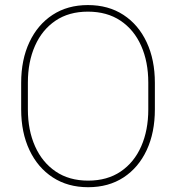

<svg xmlns="http://www.w3.org/2000/svg" viewBox="-20 -741 706 770"><path d="M601.1 -408.7V-302.2Q601.1 -209.5 568.4 -139.2Q535.6 -68.8 475.6 -29.5Q415.5 9.8 333.5 9.8Q252 9.8 191.7 -29.5Q131.3 -68.8 98.1 -139.2Q64.9 -209.5 64.9 -302.2V-408.7Q64.9 -501.5 97.9 -571.8Q130.9 -642.1 190.9 -681.4Q251 -720.7 332.5 -720.7Q414.6 -720.7 474.9 -681.4Q535.2 -642.1 568.1 -571.8Q601.1 -501.5 601.1 -408.7ZM574.7 -302.2V-409.7Q574.7 -493.2 546.1 -557.4Q517.6 -621.6 463.4 -658Q409.2 -694.3 332.5 -694.3Q256.3 -694.3 202.6 -658Q148.9 -621.6 120.4 -557.4Q91.8 -493.2 91.8 -409.7V-302.2Q91.8 -218.8 120.6 -154.3Q149.4 -89.8 203.4 -53.2Q257.3 -16.6 333.5 -16.6Q410.2 -16.6 464.1 -53.2Q518.1 -89.8 546.4 -154.3Q574.7 -218.8 574.7 -302.2Z"/></svg>

Font: Vazirmatn UI FD Thin
Style: Regular
Weight: 100
Designer: Saber Rastikerdar
Foundry: Saber Rastikerdar
Version: Version 33.003